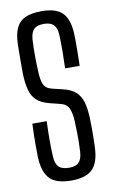

<svg xmlns="http://www.w3.org/2000/svg" viewBox="-91 -854 533 909"><g transform="rotate(-10 175.5 -400.0)"><path d="M177.1 7.2Q105.2 7.2 73.8 -24.8Q42.3 -56.8 39.4 -129.8Q38.9 -159.7 38.7 -184.7Q38.5 -209.7 39.1 -234.9Q39.7 -260.2 41.1 -290.1H110.1Q108.1 -246.4 108 -203Q107.9 -159.5 110.1 -118.5Q111.8 -85.2 127.3 -69.8Q142.7 -54.4 176.7 -54.4Q209.8 -54.4 224.1 -69.8Q238.5 -85.2 240.7 -118.5Q242.3 -145.8 242.6 -167.5Q243 -189.3 242.4 -212.2Q241.9 -235.1 240.7 -265.2Q239.5 -301.3 230 -325.8Q220.6 -350.4 192.3 -358L137.7 -371.8Q98.4 -381.8 77.2 -401.4Q56.1 -421.1 47.7 -453.1Q39.3 -485 37.8 -531.4Q37.3 -563 37.7 -599.9Q38.1 -636.8 38.6 -671.6Q40 -720.1 53.7 -749.9Q67.4 -779.8 97.4 -793.5Q127.4 -807.2 176.7 -807.2Q245.8 -807.2 276.7 -775.5Q307.7 -743.7 310.2 -670.8Q311.2 -643.7 310.8 -604Q310.5 -564.3 309.4 -521.1H239.3Q240.8 -561.1 241.1 -601.6Q241.4 -642.1 239.9 -682.1Q238.6 -715.3 223.2 -730.6Q207.9 -746 175.9 -746Q142.3 -746 127.8 -730.6Q113.3 -715.3 111.1 -682.1Q108.9 -644.7 109.1 -607Q109.3 -569.2 111.1 -531.4Q112.4 -488.8 121.9 -466.7Q131.4 -444.6 161.3 -437.4L212 -425.2Q252.5 -415.7 274.1 -395.2Q295.6 -374.7 304.1 -342.5Q312.6 -310.3 313.8 -265.2Q314.7 -235.8 314.7 -215.2Q314.7 -194.5 314.4 -175.1Q314.1 -155.6 313.2 -129.8Q310.7 -56.8 279.3 -24.8Q247.9 7.2 177.1 7.2Z"/></g></svg>

Font: Big Shoulders Display SC Thin
Style: Regular
Weight: 100
Designer: Patric King
Foundry: XO Type Co
Version: Version 2.002